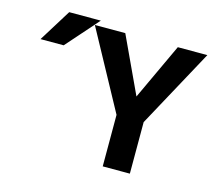

<svg xmlns="http://www.w3.org/2000/svg" viewBox="-107 -905 1213 1048"><g transform="rotate(15 500.0 -381.0)"><path d="M160.2 -763.7H338.9L177.7 -581.1H46.9ZM633.8 -414.1 782.2 -732.4H949.2L708 -289.1V2H554.7V-289.1L313.5 -732.4H485.4Z"/></g></svg>

Font: Gen Shin Gothic Monospace Bold
Style: Bold
Weight: 700
Designer: [Source Han Sans]
Ryoko NISHIZUKA  (kana & ideographs); Paul D. Hunt (Latin, Greek & Cyrillic); Wenlong ZHANG  (bopomofo
Version: Version 1.002.20150607